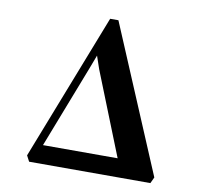

<svg xmlns="http://www.w3.org/2000/svg" viewBox="-82 -838 996 927"><g transform="rotate(10 416.0 -374.0)"><path d="M119 0 104 -28.5 384.5 -747.5H425L727.5 -30L713.5 0ZM171 -90.5H537L374.5 -498.5L353 -561.5L329 -498Z"/></g></svg>

Font: Merriweather 144pt
Style: Bold
Weight: 700
Version: Version 2.100